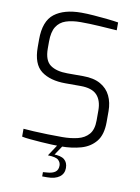

<svg xmlns="http://www.w3.org/2000/svg" viewBox="-99 -806 774 1059"><g transform="rotate(10 287.5 -276.5)"><path d="M286 6Q265 6 235.5 5Q206 4 173.5 1.5Q141 -1 112.5 -3.5Q84 -6 66 -10V-54Q89 -52 124.5 -50Q160 -48 201.5 -47Q243 -46 284 -46Q331 -46 370 -55.5Q409 -65 432 -91.5Q455 -118 455 -169V-225Q455 -281 427 -311Q399 -341 335 -341H250Q164 -341 114.5 -378.5Q65 -416 65 -511V-554Q65 -657 119 -698.5Q173 -740 270 -740Q300 -740 339.5 -737Q379 -734 417 -730Q455 -726 478 -722V-678Q435 -681 380 -684.5Q325 -688 275 -688Q227 -688 192.5 -676.5Q158 -665 139.5 -635.5Q121 -606 121 -552V-513Q121 -446 155.5 -421.5Q190 -397 251 -397H340Q399 -397 437 -375.5Q475 -354 493 -316.5Q511 -279 511 -231V-170Q511 -99 480 -61Q449 -23 398 -8.5Q347 6 286 6ZM213 187V163L237 161Q266 159 281.5 147.5Q297 136 297 112Q297 94 283 81Q269 68 224 67L250 56Q295 56 314.5 72Q334 88 334 119Q334 151 309.5 169Q285 187 241 187ZM224 67 276 -12H305L252 67Z"/></g></svg>

Font: Exo Thin Light
Style: Regular
Weight: 300
Version: Version 2.000